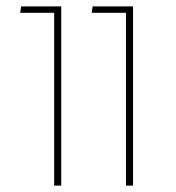

<svg xmlns="http://www.w3.org/2000/svg" viewBox="-20 -579 550 599"><path d="M149 0V-539H43L46 -559H171V0ZM373 0V-539H266L269 -559H395V0Z"/></svg>

Font: FiraGO Thin
Style: Regular
Weight: 100
Designer: bBox Type
Foundry: bBox Type GmbH
Version: Version 1.001;PS 001.001;hotconv 1.0.88;makeotf.lib2.5.64775